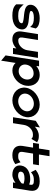

<svg xmlns="http://www.w3.org/2000/svg" viewBox="1203 -1875 877 3323"><g transform="rotate(90 1641.5 -213.5)"><path d="M188 -198C242 -188 313 -188 355 -174C375 -168 385 -162 382 -146C376 -109 332 -90 260 -90C173 -90 132 -103 83 -156L56 -185L55 -56L58 -52C104 0 176 11 250 11C404 11 475 -57 488 -138C498 -204 459 -237 413 -255C350 -279 253 -272 195 -291C175 -297 168 -302 170 -316C175 -345 218 -361 285 -361C365 -361 402 -347 428 -317L447 -296L473 -395L469 -399C439 -448 363 -462 295 -462C172 -462 76 -401 64 -323C50 -237 119 -209 188 -198Z M659 11C724 11 777 -19 819 -58L810 0H914L982 -432H878L849 -246C841 -198 816 -160 787 -134C761 -110 726 -91 683 -91C638 -91 623 -119 630 -165L672 -432H570L526 -152C511 -58 555 11 659 11Z M1030 205 1069 -45C1097 -13 1139 11 1200 11C1313 11 1441 -84 1463 -225C1482 -342 1420 -462 1275 -462C1213 -462 1163 -438 1121 -403L1128 -451H1030L939 129ZM1253 -357C1326 -357 1366 -296 1355 -225C1345 -160 1289 -98 1212 -98C1129 -98 1088 -161 1098 -225C1110 -303 1168 -357 1253 -357Z M1716 11C1855 11 1986 -95 2007 -226C2028 -357 1930 -462 1791 -462C1652 -462 1520 -357 1499 -226C1478 -95 1577 11 1716 11ZM1775 -361C1859 -361 1917 -301 1905 -226C1893 -151 1816 -90 1732 -90C1648 -90 1589 -151 1601 -226C1613 -301 1691 -361 1775 -361Z M2112 0 2142 -190C2150 -238 2174 -276 2203 -302C2229 -326 2264 -345 2307 -345C2351 -345 2355 -340 2370 -329L2384 -319L2442 -417L2429 -424C2404 -436 2390 -447 2331 -447C2266 -447 2213 -417 2172 -378L2186 -466L2071 -394L2009 0Z M2535 -347 2505 -160C2490 -52 2548 11 2665 11C2737 11 2772 -10 2809 -33L2820 -40L2789 -130L2773 -120C2740 -98 2739 -90 2681 -90C2621 -90 2601 -115 2610 -171L2638 -347H2823L2839 -449H2654L2683 -632H2580L2551 -449H2469L2453 -347Z M3004 11C3060 11 3112 -20 3144 -43L3137 0H3233L3280 -295C3298 -407 3237 -462 3118 -462C3035 -462 2980 -438 2931 -401L2919 -393L2961 -311L2976 -323C3014 -353 3044 -361 3102 -361C3166 -361 3185 -347 3177 -299L3174 -280C3154 -288 3121 -298 3083 -298C2971 -298 2863 -255 2845 -140C2830 -47 2901 11 3004 11ZM3068 -199C3105 -199 3141 -190 3159 -184L3154 -151C3140 -137 3082 -88 3023 -88C2972 -88 2946 -105 2952 -141C2959 -185 3004 -199 3068 -199Z"/></g></svg>

Font: Charger Pro
Style: BlkObl
Weight: 900
Designer: Jasper
Foundry: Cannot Into Space Fonts
Version: Version 1.09